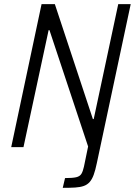

<svg xmlns="http://www.w3.org/2000/svg" viewBox="-20 -708 649 924"><path d="M282 196 293 149Q329 149 346.5 145Q364 141 371.5 129Q379 117 384 94L404 -3L218 -563H214L93 0H34L180 -688H244L427 -135H431L549 -688H609L446 77Q439 111 431 133Q423 155 411.5 168Q400 181 383 187Q366 193 341.5 194.5Q317 196 282 196Z"/></svg>

Font: Saira SemiCondensed Light
Style: Italic
Weight: 300
Width: 4
Italic angle: -12°
Designer: Hector Gatti with collaboration of the Omnibus-Type team
Foundry: Omnibus-Type
Version: Version 1.101